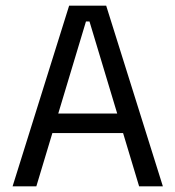

<svg xmlns="http://www.w3.org/2000/svg" viewBox="-20 -659 620 679"><path d="M24.5 0 224.5 -639H355.5L556 0H472L296.5 -583H284L108.5 0ZM144.5 -188.5V-257.5H435.5V-188.5Z"/></svg>

Font: Anek Gurmukhi Medium
Style: Regular
Weight: 400
Version: Version 1.003